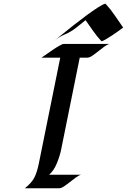

<svg xmlns="http://www.w3.org/2000/svg" viewBox="-20 -1010 681 1030"><path d="M567.9 -774.4Q555.7 -771.5 539.8 -760Q523.9 -748.5 507.1 -734.9Q490.2 -721.2 474.9 -710.9Q459.5 -700.7 448.2 -700.7H407.7L308.1 -208Q301.8 -175.3 285.4 -135Q269 -94.7 243.7 -72.8H415.5Q403.3 -69.8 387.5 -58.3Q371.6 -46.9 355 -33.4Q338.4 -20 323.2 -10Q308.1 0 296.4 0H113.3Q149.4 -28.8 163.8 -56.6Q178.2 -84.5 187.5 -128.9L303.2 -700.7H202.6Q210.4 -705.6 227.1 -717.5Q243.7 -729.5 263.2 -742.7Q282.7 -755.9 299.1 -765.1Q315.4 -774.4 322.3 -774.4ZM640.6 -862.3Q633.3 -856.4 617.4 -845Q601.6 -833.5 582.8 -821Q564 -808.6 548.1 -799.3Q532.2 -790 524.4 -788.6Q500 -814.5 479.7 -843.8Q459.5 -873 439 -901.9Q426.3 -891.6 413.1 -880.9Q399.9 -870.1 386.7 -859.9Q359.9 -838.9 328.4 -825.7Q296.9 -812.5 270.5 -790.5Q283.7 -801.3 311.5 -824Q339.4 -846.7 374.3 -874.3Q409.2 -901.9 444.1 -927.5Q479 -953.1 506.3 -970.7Q533.7 -988.3 545.9 -990.2Q573.2 -960.9 595.5 -927.7Q617.7 -894.5 640.6 -862.3Z"/></svg>

Font: Lugrasimo
Style: Regular
Weight: 400
Designer: The DocRepair Project, Astigmatic (AOETI)
Foundry: Google
Version: Version 1.001